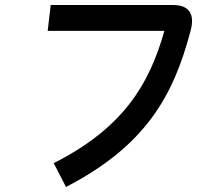

<svg xmlns="http://www.w3.org/2000/svg" viewBox="-20 -719 840 765"><path d="M194 -69 243 26C560 -138 671 -337 739 -595C757 -660 736 -699 670 -699H182L170 -596H635C574 -380 469 -208 194 -69Z"/></svg>

Font: Smiley Sans Oblique
Style: Regular
Weight: 400
Italic angle: -8°
Designer: oooooohmygosh, Nagisa Chen, Janine Sui, Heda Shi, Jian Li
Foundry: atelierAnchor
Version: Version 2.0.1